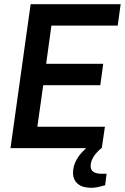

<svg xmlns="http://www.w3.org/2000/svg" viewBox="-20 -706 595 915"><path d="M30 0 126 -686H555L541 -584H225L200 -402H472L458 -300H186L158 -102H480L465 0ZM415 189Q373 189 350.5 170Q328 151 328 117Q328 54 395 -4H461L463 0Q412 43 412 86Q412 122 465 122H488L481 177Q463 182 447 185.5Q431 189 415 189Z"/></svg>

Font: Archivo Narrow SemiBold
Style: Italic
Weight: 600
Italic angle: -8°
Designer: Hector Gatti
Foundry: Omnibus-Type
Version: Version 3.002